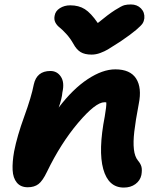

<svg xmlns="http://www.w3.org/2000/svg" viewBox="-20 -869 708 858"><path d="M564.9 -849.1Q592.8 -849.1 610.1 -831.3Q627.4 -813.5 625 -787.1Q623.5 -774.4 617.4 -764.6Q611.3 -754.9 588.1 -735.1Q564.9 -715.3 519 -684.1Q476.6 -656.7 462.2 -648.2Q447.8 -639.6 428.2 -632.3Q408.7 -625 389.2 -625Q358.9 -625 340.3 -636.2Q321.8 -647.5 308.1 -672.9Q293.9 -698.2 275.6 -718Q257.3 -737.8 245.6 -746.8Q233.9 -755.9 227.3 -768.8Q220.7 -781.7 224.1 -798.8Q227.5 -819.8 247.6 -832.5Q267.6 -845.2 293.9 -845.2Q332 -845.2 359.1 -828.1Q386.2 -811 417 -766.1Q464.4 -805.2 494.1 -824Q523.9 -842.8 535.9 -845.9Q547.9 -849.1 564.9 -849.1ZM533.2 -30.8Q464.4 -30.8 441.4 -113.5Q418.5 -196.3 448.2 -349.1Q456.1 -394.5 455.1 -411.1Q453.1 -412.1 446.8 -412.1Q407.2 -412.1 329.3 -320.3Q251.5 -228.5 189.9 -101.1Q170.4 -60.5 151.9 -46.4Q133.3 -32.2 104 -32.2Q72.3 -32.2 55.2 -53Q38.1 -73.7 36.4 -109.1Q34.7 -144.5 43 -191.9Q56.6 -261.2 88.6 -349.1Q120.6 -437 130.9 -491.2Q144 -551.8 205.1 -551.8Q235.4 -551.8 252.2 -526.1Q269 -500.5 258.8 -456.1Q256.3 -426.8 242.2 -388.2Q305.7 -471.7 372.1 -515.4Q438.5 -559.1 495.1 -559.1Q562 -559.1 588.4 -517.8Q614.7 -476.6 600.1 -404.8Q585.4 -327.6 580.1 -280.8Q574.7 -233.9 578.4 -201.7Q582 -169.4 596.2 -151.9Q608.4 -137.7 612.1 -123.8Q615.7 -109.9 611.8 -86.9Q606.4 -62 585.2 -46.4Q564 -30.8 533.2 -30.8Z"/></svg>

Font: Shantell Sans Bouncy
Style: Bold Italic
Weight: 700
Italic angle: -11.31°
Designer: Stephen Nixon, Anya Danilova, Shantell Martin
Foundry: Arrow Type
Version: Version 1.006;[9816181b4]